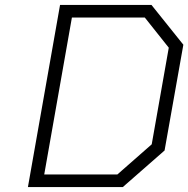

<svg xmlns="http://www.w3.org/2000/svg" viewBox="-20 -757 762 777"><path d="M477 0H93L223 -737H593L722 -576L646 -148ZM159 -51H455L594 -173L663 -564L566 -686H271Z"/></svg>

Font: Tomorrow Light
Style: Italic
Weight: 300
Italic angle: -10°
Designer: Tony de Marco, Monica Rizzolli
Foundry: Just in Type
Version: Version 2.002